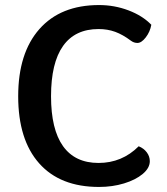

<svg xmlns="http://www.w3.org/2000/svg" viewBox="-20 -730 663 760"><path d="M52 -349Q52 -520 136 -615Q220 -710 372 -710Q433 -710 488.5 -689Q544 -668 579 -632Q574 -604 557 -582Q540 -560 524 -560Q510 -560 498 -569Q466 -593 436 -604Q406 -615 370 -615Q277 -615 229.5 -548Q182 -481 182 -349Q182 -218 229.5 -151.5Q277 -85 370 -85Q463 -85 529 -151Q549 -143 561 -127Q573 -111 573 -92Q573 -65 545 -41.5Q517 -18 471 -4Q425 10 372 10Q218 10 135 -83.5Q52 -177 52 -349Z"/></svg>

Font: Krub SemiBold
Style: Regular
Weight: 600
Version: Version 1.000; ttfautohint (v1.6)